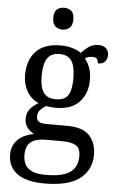

<svg xmlns="http://www.w3.org/2000/svg" viewBox="-64 -803 666 1086"><g transform="rotate(5 269.0 -260.0)"><path d="M231 240Q127 240 75 201.5Q23 163 23 94Q23 55 40.5 28.5Q58 2 86.5 -13Q115 -28 148 -34Q128 -43 110.5 -63.5Q93 -84 93 -116Q93 -146 108.5 -168Q124 -190 158 -210Q115 -228 91.5 -269.5Q68 -311 68 -361Q68 -447 115 -496.5Q162 -546 256 -546Q292 -546 324 -536Q356 -526 370 -513Q384 -529 409 -548Q434 -567 467 -567Q497 -567 511.5 -551.5Q526 -536 526 -515Q526 -494 513.5 -478.5Q501 -463 473 -463Q473 -474 466.5 -485.5Q460 -497 440 -497Q427 -497 417 -494Q407 -491 397 -485Q414 -464 425 -435.5Q436 -407 436 -364Q436 -290 391.5 -241Q347 -192 256 -192Q244 -192 228.5 -193.5Q213 -195 203 -197Q184 -187 170 -172Q156 -157 156 -134Q156 -116 167.5 -106Q179 -96 218 -96H331Q420 -96 458 -54Q496 -12 496 53Q496 139 431.5 189.5Q367 240 231 240ZM233 191Q305 191 344 175.5Q383 160 398.5 132.5Q414 105 414 70Q414 24 388 8.5Q362 -7 312 -7H214Q186 -7 161 0.5Q136 8 120 28Q104 48 104 88Q104 117 115 140.5Q126 164 154 177.5Q182 191 233 191ZM253 -240Q286 -240 305.5 -253Q325 -266 333.5 -294Q342 -322 342 -365Q342 -410 333 -439.5Q324 -469 304.5 -483Q285 -497 252 -497Q220 -497 200 -482.5Q180 -468 171 -438.5Q162 -409 162 -364Q162 -300 183.5 -270Q205 -240 253 -240ZM256 -636Q232 -636 215.5 -650Q199 -664 199 -698Q199 -733 215.5 -746.5Q232 -760 256 -760Q279 -760 296 -746.5Q313 -733 313 -698Q313 -664 296 -650Q279 -636 256 -636Z"/></g></svg>

Font: Noto Serif Gurmukhi
Style: Regular
Weight: 400
Designer: Vaibhav Singh and the Monotype Design Team
Foundry: Monotype Imaging Inc.
Version: Version 2.003